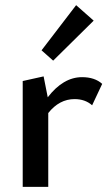

<svg xmlns="http://www.w3.org/2000/svg" viewBox="-20 -724 421 744"><path d="M343 -644 186 -489 141 -529 275 -704ZM298 -425Q347 -425 376 -399L337 -316Q310 -340 269 -340Q210 -340 167 -286V0H68V-410L149 -428L165 -347Q225 -425 298 -425Z"/></svg>

Font: EauTest Semibold
Style: Regular
Weight: 600
Designer: Christian Thalmann (Catharsis Fonts)
Version: Version 0.001;PS 000.001;hotconv 1.0.88;makeotf.lib2.5.64775